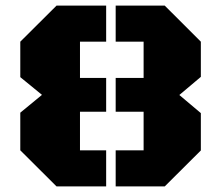

<svg xmlns="http://www.w3.org/2000/svg" viewBox="-20 -668 792 688"><path d="M182.6 0 52.7 -129.4V-264.2L130.4 -328.1L52.7 -391.6V-518.6L182.6 -647.9H360.4V-518.6H266.6V-388.7H360.4V-267.6H266.6V-129.4H360.4V0ZM394.5 0V-129.4H494.6V-267.6H394.5V-388.7H494.6V-518.6H394.5V-647.9H570.3L699.7 -518.6V-392.6L622.6 -327.6L699.7 -262.7V-128.9L570.3 0Z"/></svg>

Font: Black Ops One
Style: Regular
Weight: 400
Designer: James Grieshaber, Eben Sorkin
Foundry: Sorkin Type Co.
Version: Version 1.004; ttfautohint (v1.8.4.7-5d5b)